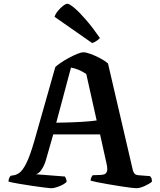

<svg xmlns="http://www.w3.org/2000/svg" viewBox="-20 -997 845 1017"><path d="M251 0Q245 0 216.5 -3.5Q188 -7 150.5 -12.5Q113 -18 78.5 -24Q44 -30 25 -35Q25 -45 28.5 -53.5Q32 -62 37 -66L48 -68Q65 -69 82.5 -81.5Q100 -94 119.5 -132.5Q139 -171 162 -251L273 -642Q282 -651 301 -664Q320 -677 344 -690Q368 -703 389 -711.5Q410 -720 422 -720Q436 -720 460.5 -711Q485 -702 510.5 -688.5Q536 -675 552 -661L684 -94Q687 -84 692.5 -77.5Q698 -71 712 -69L775 -64Q778 -59 781 -55.5Q784 -52 785 -35Q773 -24 747 -12Q721 0 702 0Q694 0 670 -3Q646 -6 614.5 -11Q583 -16 551 -21.5Q519 -27 494.5 -32Q470 -37 460 -40Q460 -52 465 -60Q470 -68 471 -69L504 -70Q518 -70 530 -73Q542 -76 546.5 -89Q551 -102 544 -132L510 -285H262L222 -145Q213 -117 199 -97Q185 -77 170 -74L324 -62Q325 -59 329 -51.5Q333 -44 333 -34Q321 -21 294.5 -10.5Q268 0 251 0ZM278 -347Q357 -348 412.5 -351.5Q468 -355 492 -359L437 -605Q397 -632 356 -639ZM468 -769 269 -908Q274 -924 287 -939.5Q300 -955 314 -966Q328 -977 337 -977Q348 -977 374.5 -954.5Q401 -932 436 -891.5Q471 -851 509 -796Q504 -789 491.5 -780.5Q479 -772 468 -769Z"/></svg>

Font: Texturina SemiBold
Style: Regular
Weight: 600
Designer: Guillermo Torres Carreño
Foundry: Omnibus-Type
Version: Version 1.002; ttfautohint (v1.8.3)